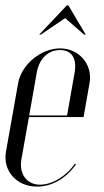

<svg xmlns="http://www.w3.org/2000/svg" viewBox="-23 -682 383 710"><path d="M122 -554H128L218 -615L288 -554H294L230 -662H224ZM44 -374 -1 -121C-13 -50 38 8 114 8C169 8 221 -22 258 -74L254 -77C223 -31 170 1 125 1C76 1 47 -39 56 -92L84 -249H286L308 -374C321 -443 270 -503 199 -503C128 -503 56 -443 44 -374ZM85 -255 113 -414C122 -465 155 -497 199 -497C242 -497 262 -466 253 -414L225 -255Z"/></svg>

Font: Moniqa Ita Display
Style: Italic
Weight: 400
Italic angle: -10°
Designer: Rajesh Rajput
Foundry: Rajesh Rajput
Version: Version 1.000